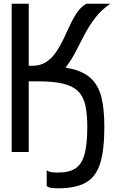

<svg xmlns="http://www.w3.org/2000/svg" viewBox="-20 -820 640 1036"><path d="M294 196Q268 196 254.5 193.5Q241 191 232 184V99Q241 106 254.5 108.5Q268 111 294 111Q354 111 388 88Q422 65 436.5 11Q451 -43 451 -135Q451 -205 440.5 -252Q430 -299 402 -327Q374 -355 323 -368Q272 -381 190 -381V-465Q298 -465 367 -448.5Q436 -432 474.5 -393.5Q513 -355 528 -292Q543 -229 543 -135Q543 -11 520.5 61.5Q498 134 443.5 165Q389 196 294 196ZM43 0V-800H135V0ZM65 -381V-465H158Q200 -466 230 -486Q260 -506 282.5 -539Q305 -572 323.5 -611Q342 -650 359.5 -688Q377 -726 398 -755.5Q419 -785 447 -800H576Q529 -769 496 -726.5Q463 -684 438 -637Q413 -590 390 -544.5Q367 -499 339 -462Q311 -425 274 -403Q237 -381 184 -381Z"/></svg>

Font: Victor Mono SemiBold
Style: Regular
Weight: 600
Monospace: yes
Designer: Rune Bjørnerås
Version: Version 1.561;gftools[0.9.30]